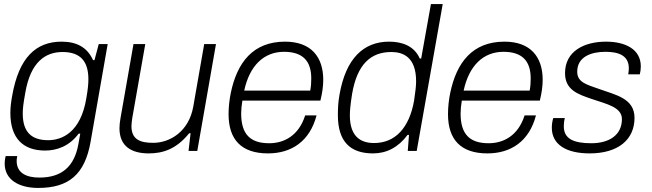

<svg xmlns="http://www.w3.org/2000/svg" viewBox="-20 -743 3207 945"><path d="M168 182C319 182 398 115 426 -46L510 -526H466L445 -447H438C410 -509 359 -538 283 -538C158 -538 73 -461 40 -272C34 -240 31 -213 31 -187C31 -62 94 -2 202 -2C259 -2 321 -23 367 -85H375C372 -68 369 -52 366 -35C346 79 282 131 174 131C112 131 62 110 62 49C62 42 63 34 65 25H8C4 40 3 54 3 62C3 143 75 182 168 182ZM217 -53C135 -53 92 -93 92 -184C92 -206 94 -229 104 -284C130 -440 205 -487 288 -487C376 -487 415 -441 415 -353C415 -331 413 -306 405 -260C377 -89 283 -53 217 -53Z M712 12C782 12 848 -9 911 -87H918L908 0H951L1043 -526H985L931 -217C909 -96 817 -40 734 -40C672 -40 627 -55 627 -122C627 -133 629 -148 631 -162L695 -526H637L573 -161C570 -144 568 -127 568 -112C568 -22 628 12 712 12Z M1299 12C1415 12 1505 -48 1538 -175H1482C1450 -74 1377 -38 1305 -38C1214 -38 1167 -80 1167 -184C1167 -203 1169 -224 1173 -248H1557C1566 -284 1571 -319 1571 -350C1571 -463 1511 -538 1383 -538C1225 -538 1147 -435 1116 -286C1109 -252 1105 -216 1105 -181C1105 -55 1169 12 1299 12ZM1182 -297C1208 -419 1278 -488 1378 -488C1471 -488 1512 -442 1512 -357C1512 -339 1511 -319 1507 -297Z M1816 12C1882 12 1940 -17 1986 -79H1993L1987 0H2031L2159 -723H2101L2053 -455H2046C2019 -517 1959 -538 1895 -538C1770 -538 1682 -456 1651 -277C1644 -239 1643 -206 1643 -176C1643 -46 1704 12 1816 12ZM1821 -39C1749 -39 1702 -77 1702 -175C1702 -197 1704 -224 1713 -281C1738 -427 1805 -487 1906 -487C1962 -487 2028 -464 2028 -343C2028 -320 2025 -295 2018 -247C1994 -113 1925 -39 1821 -39Z M2379 12C2495 12 2585 -48 2618 -175H2562C2530 -74 2457 -38 2385 -38C2294 -38 2247 -80 2247 -184C2247 -203 2249 -224 2253 -248H2637C2646 -284 2651 -319 2651 -350C2651 -463 2591 -538 2463 -538C2305 -538 2227 -435 2196 -286C2189 -252 2185 -216 2185 -181C2185 -55 2249 12 2379 12ZM2262 -297C2288 -419 2358 -488 2458 -488C2551 -488 2592 -442 2592 -357C2592 -339 2591 -319 2587 -297Z M2882 12C3023 12 3103 -56 3103 -163C3103 -260 3008 -276 2929 -305C2871 -326 2821 -336 2821 -390C2821 -464 2890 -488 2960 -488C3021 -488 3075 -472 3075 -407C3075 -398 3074 -389 3072 -377H3129C3132 -389 3134 -403 3134 -416C3134 -502 3056 -538 2963 -538C2855 -538 2761 -491 2761 -383C2761 -300 2825 -279 2892 -256C2965 -231 3041 -216 3041 -157C3041 -77 2977 -38 2890 -38C2803 -38 2755 -60 2755 -121C2755 -133 2756 -146 2760 -162H2703C2698 -145 2696 -129 2696 -114C2696 -33 2765 12 2882 12Z"/></svg>

Font: Archivo ExtraLight
Style: Italic
Weight: 200
Italic angle: -10°
Designer: Hector Gatti
Foundry: Omnibus-Type
Version: Version 2.001